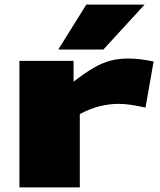

<svg xmlns="http://www.w3.org/2000/svg" viewBox="-20 -810 693 830"><path d="M298 -547V-457Q346 -494 383.5 -516Q421 -538 456.5 -547.5Q492 -557 535 -557Q561 -557 588.5 -553.5Q616 -550 644 -544L609 -345Q577 -352 548.5 -356.5Q520 -361 491 -361Q455 -361 414 -351.5Q373 -342 325 -317V0H64V-547ZM232 -596 353 -790H605L427 -596Z"/></svg>

Font: Georama Extra Expanded ExtraBold
Style: Regular
Weight: 800
Width: 8
Designer: Jean-Baptiste Levee
Foundry: Production Type
Version: Version 1.000